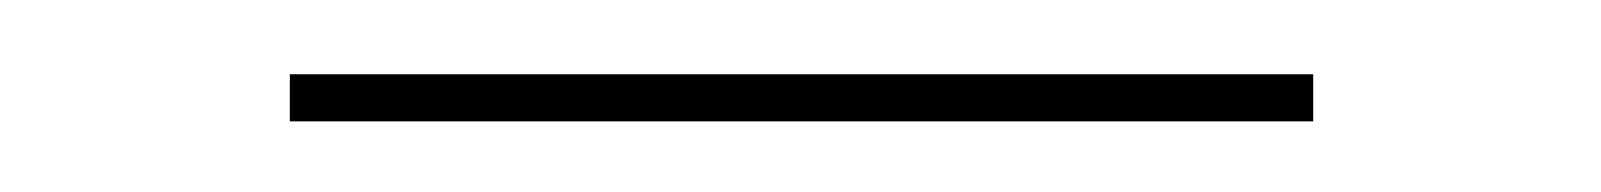

<svg xmlns="http://www.w3.org/2000/svg" viewBox="-20 -502 442 53"><path d="M60 -481.5H342.5V-468.5H60Z"/></svg>

Font: Bodoni* 16pt
Style: Regular
Weight: 400
Version: Version 2.3